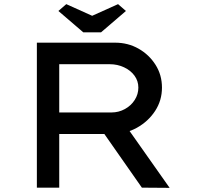

<svg xmlns="http://www.w3.org/2000/svg" viewBox="-20 -906 963 927"><path d="M158 0V-700H536Q598 -700 649 -671Q700 -642 731 -593Q762 -544 762 -483Q762 -421 729 -370.5Q696 -320 641.5 -289.5Q587 -259 522 -259H266V0ZM665 0 444 -316 558 -341 799 1ZM266 -363H518Q553 -363 583 -379.5Q613 -396 630.5 -423.5Q648 -451 648 -483Q648 -515 629.5 -540.5Q611 -566 579 -581Q547 -596 510 -596H266ZM382 -750 262 -853 300 -886 440 -823H410L550 -886L588 -853L468 -750Z"/></svg>

Font: Lexend Peta
Style: Regular
Weight: 400
Designer: Bonnie Shaver-Troup, Thomas Jockin
Foundry: Lexend
Version: Version 1.007